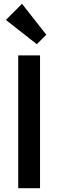

<svg xmlns="http://www.w3.org/2000/svg" viewBox="-20 -992 307 1012"><path d="M76 0V-700H191V0ZM174 -759 11 -887 96 -972 224 -809Z"/></svg>

Font: Outfit Thin Medium
Style: Regular
Weight: 500
Version: Version 1.100;gftools[0.9.27]